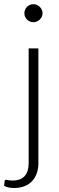

<svg xmlns="http://www.w3.org/2000/svg" viewBox="-58 -734 290 938"><path d="M129.5 -497.5V63.5Q129.5 89.5 122 111.5Q114.5 133.5 99.8 149.8Q85 166 62.8 175.2Q40.5 184.5 10.5 184.5Q-4 184.5 -15.5 182Q-27 179.5 -38 174L-35.5 150Q-34 145.5 -31.5 144.8Q-29 144 -24.8 144.8Q-20.5 145.5 -14 146.8Q-7.5 148 2.5 148Q43 148 62.5 126Q82 104 82 63.5V-497.5ZM150 -669Q150 -660 146.2 -652.2Q142.5 -644.5 136.2 -638.5Q130 -632.5 122 -629Q114 -625.5 105 -625.5Q96 -625.5 88 -629Q80 -632.5 74 -638.5Q68 -644.5 64.5 -652.2Q61 -660 61 -669Q61 -678 64.5 -686.2Q68 -694.5 74 -700.5Q80 -706.5 88 -710Q96 -713.5 105 -713.5Q114 -713.5 122 -710Q130 -706.5 136.2 -700.5Q142.5 -694.5 146.2 -686.2Q150 -678 150 -669Z"/></svg>

Font: Lato 2
Style: Regular
Weight: 300
Designer: Lukasz Dziedzic with Adam Twardoch and Botio Nikoltchev
Foundry: tyPoland Lukasz Dziedzic
Version: Version 2.015; 2015-08-06; http://www.latofonts.com/